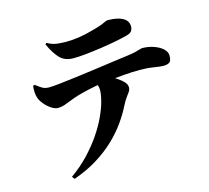

<svg xmlns="http://www.w3.org/2000/svg" viewBox="-118 -923 1236 1134"><g transform="rotate(-15 500.0 -356.5)"><path d="M190 55Q252 11 299.5 -39.5Q347 -90 382 -141.5Q417 -193 439.5 -242Q462 -291 472.5 -331.5Q483 -372 483 -399Q483 -414 477 -430.5Q471 -447 456 -461L535 -472Q571 -452 597 -435Q623 -418 637.5 -402Q652 -386 652 -369Q652 -355 644 -343Q636 -331 623.5 -314.5Q611 -298 596 -268Q574 -224 540.5 -176.5Q507 -129 459 -83Q411 -37 347.5 2.5Q284 42 202 71ZM217 -359Q198 -359 176 -373.5Q154 -388 136.5 -409Q119 -430 113 -448Q107 -464 106 -484Q105 -504 107 -523L117 -527Q139 -510 155.5 -500Q172 -490 197 -490Q217 -490 262.5 -495Q308 -500 367 -507.5Q426 -515 487.5 -523.5Q549 -532 602 -539.5Q655 -547 688 -551Q721 -555 741 -560Q761 -565 771.5 -568.5Q782 -572 785 -572Q823 -572 856.5 -560.5Q890 -549 911 -530Q932 -511 932 -487Q932 -456 919 -447Q906 -438 883 -438Q864 -438 825 -444.5Q786 -451 739 -451Q697 -451 644.5 -447Q592 -443 536 -437Q502 -434 461.5 -426Q421 -418 384.5 -409Q348 -400 326 -392Q300 -383 271 -371Q242 -359 217 -359ZM381 -619Q329 -619 299 -649.5Q269 -680 241 -741L249 -748Q281 -730 310 -727Q339 -724 364 -724Q404 -724 442 -730Q480 -736 511.5 -744.5Q543 -753 561 -758Q584 -765 597.5 -771Q611 -777 619 -780.5Q627 -784 632 -784Q691 -784 724 -766Q757 -748 757 -713Q757 -696 748.5 -684.5Q740 -673 716 -667Q686 -659 641.5 -650.5Q597 -642 548.5 -635Q500 -628 456 -623.5Q412 -619 381 -619Z"/></g></svg>

Font: Noto Serif JP Black
Style: Regular
Weight: 900
Designer: Ryoko NISHIZUKA 西塚涼子 (kana & ideographs); Frank Grießhammer (Latin, Greek & Cyrillic); Wenlong ZHANG 张文龙 (bopomofo); San
Foundry: Adobe
Version: Version 2.003-H1;hotconv 1.1.1;makeotfexe 2.6.0